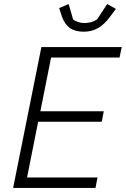

<svg xmlns="http://www.w3.org/2000/svg" viewBox="-20 -931 623 951"><path d="M453 0H45L185 -698H583L572 -646H233L180 -380H494L484 -328H169L114 -52H463ZM395 -774Q352 -774 326.5 -792Q301 -810 287 -848L273 -891L320 -911L342 -835Q353 -826 368 -821.5Q383 -817 399 -817Q417 -817 432 -821.5Q447 -826 461 -835L511 -911L554 -887L525 -848Q497 -810 466 -792Q435 -774 395 -774Z"/></svg>

Font: IBM Plex Sans Light
Style: Italic
Weight: 300
Italic angle: -11.31°
Designer: Mike Abbink, Paul van der Laan, Pieter van Rosmalen
Foundry: Bold Monday
Version: Version 3.201